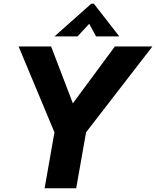

<svg xmlns="http://www.w3.org/2000/svg" viewBox="-20 -1013 840 1033"><path d="M390 0H220L273 -301L80 -763H255L372 -457L598 -763H800L443 -301ZM397 -817H273L471 -993H485L622 -817H497L460 -885Z"/></svg>

Font: Open Sauce One ExtraBold Italic
Style: Regular
Weight: 800
Italic angle: -10°
Designer: Alfredo Marco Pradil
Foundry: Creative Sauce Fz LLC
Version: Version 1.477